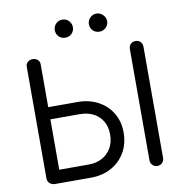

<svg xmlns="http://www.w3.org/2000/svg" viewBox="-102 -1085 1133 1182"><g transform="rotate(-10 464.5 -494.5)"><path d="M147 0Q127 0 113.5 -12Q100 -24 100 -43V-742Q100 -759 112.5 -770Q125 -781 143 -781Q162 -781 174.5 -770Q187 -759 187 -742V-473H371Q443 -473 498.5 -443Q554 -413 585.5 -360.5Q617 -308 617 -240Q617 -169 585.5 -115Q554 -61 498.5 -30.5Q443 0 371 0ZM187 -82H371Q419 -82 455 -101.5Q491 -121 512 -156.5Q533 -192 533 -242Q533 -291 512 -325.5Q491 -360 455 -378.5Q419 -397 371 -397H187ZM787 0Q768 0 756 -12.5Q744 -25 744 -43V-738Q744 -757 756 -769Q768 -781 787 -781Q805 -781 817 -769Q829 -757 829 -738V-43Q829 -25 817 -12.5Q805 0 787 0ZM366 -876Q341 -876 325 -892Q309 -908 309 -932Q309 -955 325 -972Q341 -989 366 -989Q389 -989 405.5 -972Q422 -955 422 -932Q422 -908 405.5 -892Q389 -876 366 -876ZM579 -876Q555 -876 538.5 -892Q522 -908 522 -932Q522 -955 538.5 -972Q555 -989 579 -989Q602 -989 619 -972Q636 -955 636 -932Q636 -908 619 -892Q602 -876 579 -876Z"/></g></svg>

Font: Comfortaa Medium
Style: Regular
Weight: 500
Designer: Johan Aakerlund
Foundry: Johan Aakerlund
Version: Version 3.104; ttfautohint (v1.8.1.43-b0c9)